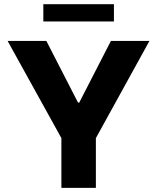

<svg xmlns="http://www.w3.org/2000/svg" viewBox="-20 -904 757 924"><path d="M203.1 -707 355.5 -410.2H361.3L513.7 -707H699.2L441.4 -239.3V0H275.4V-239.3L16.6 -707ZM528.3 -800.8H188.5V-883.8H528.3Z"/></svg>

Font: Pretendard ExtraBold
Style: Regular
Weight: 800
Designer: Base glyphs from Inter by Rasmus Andersson; Hangeul glyphs from Noto Sans CJK(Source Han Sans) by Jang Soo-young and Kan
Foundry: Kil Hyung-jin
Version: Version 1.309